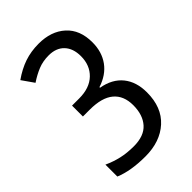

<svg xmlns="http://www.w3.org/2000/svg" viewBox="-220 -812 911 911"><g transform="rotate(-45 236.0 -356.5)"><path d="M199 12Q101 12 37 -15V-95Q74 -78 111.5 -69.5Q149 -61 194 -61Q263 -61 296.5 -98.5Q330 -136 330 -201Q330 -265 290 -298.5Q250 -332 169 -332H123V-405H171Q241 -405 280 -442.5Q319 -480 319 -541Q319 -593 291 -622.5Q263 -652 213 -652Q174 -652 142 -639Q110 -626 77 -604L35 -664Q79 -695 123 -710Q167 -725 219 -725Q302 -725 353 -679Q404 -633 404 -549Q404 -485 371.5 -440Q339 -395 277 -375V-371Q346 -359 382.5 -314Q419 -269 419 -198Q419 -98 358.5 -43Q298 12 199 12Z"/></g></svg>

Font: Noto Sans Malayalam Condensed
Style: Regular
Weight: 400
Width: 3
Designer: Jelle Bosma - Monotype Design Team
Foundry: Monotype Imaging Inc.
Version: Version 2.104; ttfautohint (v1.8.4.7-5d5b)